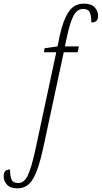

<svg xmlns="http://www.w3.org/2000/svg" viewBox="-119 -790 557 1051"><path d="M-23 241Q-62 241 -80.5 221Q-99 201 -99 175Q-99 157 -91 147.5Q-83 138 -64 138Q-64 174 -55.5 193Q-47 212 -19 212Q13 212 33 170.5Q53 129 75 28L189 -504H122L125 -526L196 -536L209 -599Q227 -681 257 -725.5Q287 -770 340 -770Q380 -770 399 -750Q418 -730 418 -704Q418 -686 409.5 -676.5Q401 -667 381 -667Q381 -703 372.5 -722Q364 -741 336 -741Q303 -741 284 -705Q265 -669 250 -600L236 -536H313L306 -504H230L116 27Q91 141 60.5 191Q30 241 -23 241Z"/></svg>

Font: Noto Serif ExtraCondensed ExtraLight
Style: Italic
Weight: 200
Width: 2
Italic angle: -12°
Designer: Monotype Design Team
Foundry: Monotype Imaging Inc.
Version: Version 2.014; ttfautohint (v1.8.4.7-5d5b)